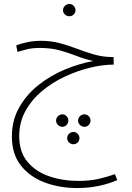

<svg xmlns="http://www.w3.org/2000/svg" viewBox="-20 -678 668 969"><path d="M370 271Q281 271 206 243Q131 215 85.5 157.5Q40 100 40 11Q40 -71 77 -136Q114 -201 174.5 -249Q235 -297 307 -327Q379 -357 450 -370Q407 -380 367 -395.5Q327 -411 282.5 -423.5Q238 -436 182 -436Q141 -436 115 -429Q89 -422 68 -416L62 -449Q84 -458 117 -465Q150 -472 187 -472Q238 -472 282.5 -460Q327 -448 368.5 -432Q410 -416 453 -403.5Q496 -391 544 -390H553L554 -352Q499 -352 435 -336.5Q371 -321 307.5 -291.5Q244 -262 192 -218.5Q140 -175 108.5 -118Q77 -61 77 9Q77 89 119 139Q161 189 229 212Q297 235 376 235Q434 235 479 224.5Q524 214 560 201L572 231Q531 249 479.5 260Q428 271 370 271ZM295 -38Q282 -38 272.5 -47.5Q263 -57 263 -69Q263 -82 272.5 -91.5Q282 -101 295 -101Q307 -101 316 -91.5Q325 -82 325 -69Q325 -57 316 -47.5Q307 -38 295 -38ZM406 -38Q393 -38 383.5 -47.5Q374 -57 374 -69Q374 -82 383.5 -91.5Q393 -101 406 -101Q419 -101 428 -91.5Q437 -82 437 -69Q437 -57 428 -47.5Q419 -38 406 -38ZM351 50Q338 50 328.5 41Q319 32 319 19Q319 6 328.5 -3Q338 -12 351 -12Q363 -12 372 -3Q381 6 381 19Q381 32 372 41Q363 50 351 50ZM330 -596Q317 -596 307.5 -605Q298 -614 298 -626Q298 -639 307.5 -648.5Q317 -658 330 -658Q343 -658 352 -648.5Q361 -639 361 -626Q361 -614 352 -605Q343 -596 330 -596Z"/></svg>

Font: Noto Sans Arabic UI XLt
Style: Regular
Weight: 200
Designer: Monotype Design Team, Nadine Chahine and Nizar Qandah
Foundry: Monotype Imaging Inc.
Version: Version 2.010; ttfautohint (v1.8.4.7-5d5b)